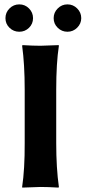

<svg xmlns="http://www.w3.org/2000/svg" viewBox="-20 -854 391 877"><path d="M351.1 -771Q351.1 -746.1 332.5 -727.5Q314 -709 288.1 -709Q262.2 -709 243.7 -727.1Q225.1 -745.1 225.1 -771Q225.1 -796.9 243.7 -815.4Q262.2 -834 288.1 -834Q314 -834 332.5 -815.4Q351.1 -796.9 351.1 -771ZM23.4 -727.1Q4.9 -745.1 4.9 -771Q4.9 -796.9 23.4 -815.4Q42 -834 68.1 -834Q94.2 -834 112.5 -815.4Q130.9 -796.9 130.9 -771Q130.9 -745.1 112.5 -727.1Q94.2 -709 68.1 -709Q42 -709 23.4 -727.1ZM92.8 -444.8Q92.8 -560.1 81.1 -645L83 -647.9Q130.9 -645 165 -645L248 -647.9L249 -645Q236.8 -565.9 236.8 -444.8V-200.2Q236.8 -86.4 249 0L247.1 2.9Q199.2 0 165 0Q165 0 82 2.9L81.1 0Q93.3 -81.1 92.8 -200.2Z"/></svg>

Font: Linux Biolinum O
Style: Bold
Weight: 700
Designer: Philipp H. Poll
Foundry: Philipp H. Poll
Version: Version 1.3.2